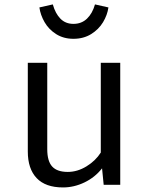

<svg xmlns="http://www.w3.org/2000/svg" viewBox="-20 -818 655 850"><path d="M189.2 -157.4Q189.2 -104.6 211 -80.8Q232.8 -56.9 280 -56.9Q322.6 -56.9 362.8 -81.5Q403.1 -106.2 426.2 -142.6V-540H512.3V0H439L431.8 -72.8Q400.5 -32.8 354.1 -10.5Q307.7 11.8 259 11.8Q181.5 11.8 142.3 -29.5Q103.1 -70.8 103.1 -147.2V-540H189.2ZM154.4 -785.1 213.8 -798.5Q225.1 -757.9 247.7 -735.1Q270.3 -712.3 305.1 -712.3Q341 -712.3 365.1 -735.4Q389.2 -758.5 400.5 -798.5L460 -785.1Q455.4 -751.8 436.2 -719.7Q416.9 -687.7 383.3 -666.9Q349.7 -646.2 305.1 -646.2Q261.5 -646.2 228.7 -666.9Q195.9 -687.7 177.4 -719.7Q159 -751.8 154.4 -785.1Z"/></svg>

Font: Fira Code Fixed
Style: Regular
Weight: 400
Monospace: yes
Designer: Carrois Corporate, Edenspiekermann AG, Nikita Prokopov
Foundry: Carrois Corporate, Edenspiekermann AG, Nikita Prokopov
Version: Version 5.002